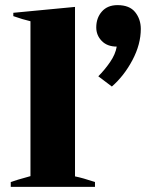

<svg xmlns="http://www.w3.org/2000/svg" viewBox="-20 -730 613 750"><path d="M364 -432Q389 -457 410 -487.5Q431 -518 436 -548Q399 -548 377.5 -570Q356 -592 356 -623Q356 -660 378 -685Q400 -710 439 -710Q486 -710 508 -682.5Q530 -655 530 -617Q530 -557 497.5 -495.5Q465 -434 417 -392ZM22 -19Q41 -26 99 -42V-647Q69 -654 32 -667V-680L273 -703V-41Q303 -35 351 -19V0H22Z"/></svg>

Font: Trirong ExtraBold
Style: Regular
Weight: 800
Designer: Katatrad Team
Foundry: CadsonDemak
Version: Version 1.001